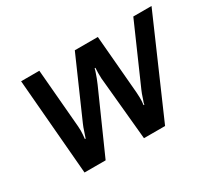

<svg xmlns="http://www.w3.org/2000/svg" viewBox="-102 -683 961 867"><g transform="rotate(-30 379.0 -250.0)"><path d="M120 0 78 -500H173L199 -195Q201 -171 199 -151L197 -130H201Q205 -144 208 -151Q219 -185 224 -195L358 -500H478L504 -195Q506 -164 505 -151L503 -130H507Q508 -140 513 -151Q524 -185 529 -195L663 -500H758L540 0H430L400 -315Q398 -323 398 -359Q398 -376 399 -385H395Q394 -381 391.5 -372Q389 -363 387 -359Q382 -343 370 -315L230 0Z"/></g></svg>

Font: Scada
Style: Italic
Weight: 400
Italic angle: -10°
Designer: Jovanny Lemonad
Foundry: Jovanny Lemonad
Version: Version 4.100;PS 004.100;hotconv 1.0.88;makeotf.lib2.5.64775